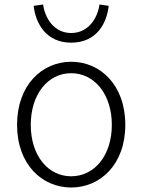

<svg xmlns="http://www.w3.org/2000/svg" viewBox="-20 -822 634 855"><path d="M297 -632C412 -632 456 -721 464 -796L423 -802C415 -742 374 -675 297 -675C220 -675 180 -742 172 -802L130 -796C138 -721 183 -632 297 -632ZM297 13C426 13 538 -89 538 -266C538 -444 426 -547 297 -547C168 -547 56 -444 56 -266C56 -89 168 13 297 13ZM297 -37C193 -37 117 -130 117 -266C117 -402 193 -496 297 -496C401 -496 478 -402 478 -266C478 -130 401 -37 297 -37Z"/></svg>

Font: Spoqa Han Sans Neo Light
Style: Regular
Weight: 300
Designer: [Spoqa Han Sans Neo] Dong-huui Kim  Younghwa Kang  Yujin Lee  [Noto Sans] Ryoko NISHIZUKA  (kana & ideographs); Paul D. 
Foundry: Spoqa (http://www.spoqa-han-sans.com)
Version: Version 1.000